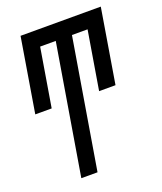

<svg xmlns="http://www.w3.org/2000/svg" viewBox="-136 -609 772 913"><g transform="rotate(-20 250.0 -152.5)"><path d="M117 215 226 -440H147L98 -145H15L77 -520H483L421 -145H338L387 -440H308L199 215Z"/></g></svg>

Font: Iosevka Medium
Style: Italic
Weight: 500
Italic angle: -9°
Monospace: yes
Designer: Belleve Invis
Foundry: Belleve Invis
Version: Version 32.5.0; ttfautohint (v1.8.4)